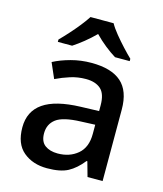

<svg xmlns="http://www.w3.org/2000/svg" viewBox="-115 -852 805 947"><g transform="rotate(15 287.5 -378.0)"><path d="M293 -549Q395 -549 445.5 -504.5Q496 -460 496 -365V0H419L398 -75H394Q359 -31 320.5 -10.5Q282 10 214 10Q141 10 93 -30Q45 -70 45 -154Q45 -236 107 -279Q169 -322 297 -326L390 -329V-358Q390 -417 363 -441Q336 -465 287 -465Q246 -465 208 -453Q170 -441 135 -424L101 -502Q139 -522 189 -535.5Q239 -549 293 -549ZM317 -256Q226 -253 191 -226.5Q156 -200 156 -153Q156 -111 181 -92.5Q206 -74 246 -74Q307 -74 348 -108.5Q389 -143 389 -212V-259ZM347 -766Q359 -744 381.5 -716.5Q404 -689 428.5 -662.5Q453 -636 472 -618V-606H397Q371 -622 342 -645Q313 -668 287 -695Q260 -668 232 -645.5Q204 -623 178 -606H105V-618Q124 -637 147.5 -663Q171 -689 193 -716.5Q215 -744 229 -766Z"/></g></svg>

Font: Noto Sans Adlam Unjoined Medium
Style: Regular
Weight: 500
Version: Version 3.001